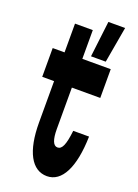

<svg xmlns="http://www.w3.org/2000/svg" viewBox="-162 -916 724 1004"><g transform="rotate(20 200.0 -414.0)"><path d="M99 -780V-620H33V-460H99V-230C99 -70 148 20 233 20C316 20 366 -77 370 -250H282C273 -170 259 -140 234 -140C210 -140 198 -171 198 -230V-460H356V-620H198V-780ZM318 -648 353 -848H260L236 -648Z"/></g></svg>

Font: Yard Headline
Style: Regular
Weight: 400
Monospace: yes
Designer: Roman Shamin
Foundry: Evil Martians
Version: Version 1.000